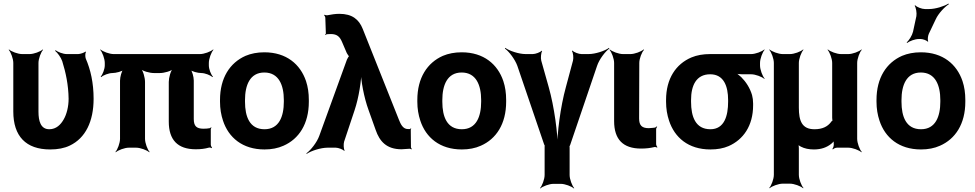

<svg xmlns="http://www.w3.org/2000/svg" viewBox="-20 -833 5497 1083"><path d="M263 10C306 10 343 3 374 -12C462 -54 508 -148 508 -276C508 -365 491 -440 464 -502C460 -512 460 -533 465 -540L462 -542C456 -536 432 -528 421 -528H357C335 -528 306 -540 293 -550L291 -546C304 -536 324 -509 331 -488C351 -424 366 -354 367 -276C367 -231 356 -188 339 -159C323 -131 298 -104 258 -104C209 -104 197 -151 197 -203V-478C197 -502 211 -539 223 -552L221 -554C208 -542 171 -528 147 -528H105C81 -528 44 -542 31 -554L29 -552C41 -539 55 -502 55 -478V-204C55 -65 126 10 263 10Z M1084 9C1113 9 1136 6 1157 0C1162 -2 1171 0 1174 3L1176 0C1173 -3 1169 -12 1169 -17V-105C1169 -108 1172 -111 1173 -113L1170 -115C1169 -114 1166 -110 1163 -110C1153 -108 1141 -107 1128 -107C1088 -107 1073 -122 1073 -162V-379C1073 -399 1064 -433 1053 -444L1050 -441C1061 -430 1095 -421 1116 -421C1136 -421 1167 -409 1178 -398L1181 -401C1170 -412 1158 -443 1158 -464V-478C1158 -502 1172 -539 1184 -552L1182 -554C1169 -542 1132 -528 1108 -528H621C597 -528 560 -542 547 -554L545 -552C557 -539 571 -502 571 -478V-464C571 -444 559 -412 548 -401L551 -398C562 -409 594 -421 614 -421C634 -421 669 -430 680 -441L677 -444C666 -433 657 -398 657 -378V-50C657 -26 643 11 631 24L633 26C646 14 683 0 707 0H748C772 0 809 14 822 26L824 24C812 11 798 -26 798 -50V-371C798 -395 787 -435 774 -447L772 -445C784 -432 824 -421 848 -421H882C906 -421 946 -432 958 -445L956 -447C943 -435 932 -395 932 -371V-147C932 -44 982 9 1084 9Z M1221 -269V-259C1221 -220 1227 -185 1238 -152C1269 -58 1347 10 1472 10C1512 10 1548 3 1579 -11C1666 -49 1722 -134 1722 -259V-269C1722 -308 1717 -343 1706 -376C1674 -470 1596 -538 1471 -538C1431 -538 1396 -531 1365 -518C1277 -479 1221 -394 1221 -269ZM1581 -269V-259C1581 -176 1554 -104 1472 -104C1388 -104 1362 -175 1362 -259V-269C1362 -351 1389 -424 1471 -424C1553 -424 1581 -352 1581 -269Z M2281 -105C2251 -105 2239 -136 2230 -158L2026 -670C2005 -723 1967 -755 1894 -755C1871 -755 1847 -751 1827 -747C1822 -746 1813 -748 1810 -750L1808 -747C1811 -745 1815 -737 1815 -732L1818 -644C1818 -642 1815 -639 1814 -638L1817 -635C1818 -636 1820 -639 1823 -640C1831 -640 1837 -641 1846 -641C1882 -641 1897 -625 1909 -597L1936 -534C1938 -530 1948 -514 1951 -514V-518C1948 -518 1939 -502 1937 -497L1781 -67C1768 -30 1732 15 1708 32L1710 35C1734 18 1789 0 1828 0H1874C1888 0 1915 10 1921 18L1924 16C1918 7 1917 -21 1921 -34L1980 -211C2004 -282 2019 -380 2019 -437L2015 -436C2015 -380 2033 -283 2059 -212L2099 -100C2121 -36 2160 9 2245 9C2263 8 2278 7 2291 6C2294 6 2299 8 2300 10L2303 7C2301 5 2298 1 2298 -2L2297 -102C2297 -104 2299 -106 2300 -107L2297 -109C2296 -108 2295 -106 2293 -106V-105Z M2334 -269V-259C2334 -220 2340 -185 2351 -152C2382 -58 2460 10 2585 10C2625 10 2661 3 2692 -11C2779 -49 2835 -134 2835 -259V-269C2835 -308 2830 -343 2819 -376C2787 -470 2709 -538 2584 -538C2544 -538 2509 -531 2478 -518C2390 -479 2334 -394 2334 -269ZM2694 -269V-259C2694 -176 2667 -104 2585 -104C2501 -104 2475 -175 2475 -259V-269C2475 -351 2502 -424 2584 -424C2666 -424 2694 -352 2694 -269Z M3075 -342 3033 -491C3029 -506 3032 -536 3038 -545L3035 -547C3028 -538 3000 -528 2985 -528H2945C2907 -528 2853 -546 2830 -563L2828 -559C2851 -543 2885 -498 2898 -462L3049 -19C3050 -18 3053 -9 3054 -9L3053 -13C3052 -13 3052 -4 3052 -3V154C3052 178 3038 215 3026 228L3028 230C3041 218 3078 204 3102 204H3143C3167 204 3204 218 3217 230L3219 228C3207 215 3193 178 3193 154V1C3193 0 3193 -9 3192 -9L3191 -5C3192 -5 3195 -14 3196 -15L3348 -462C3360 -498 3394 -543 3417 -559L3415 -563C3392 -546 3338 -528 3300 -528H3260C3245 -528 3217 -538 3209 -548L3206 -545C3213 -536 3216 -506 3212 -491L3172 -342C3141 -230 3122 -80 3123 8H3127C3126 -80 3107 -229 3075 -342Z M3596 5C3625 5 3648 2 3669 -3C3674 -5 3683 -3 3686 0L3688 -3C3685 -6 3681 -15 3681 -20V-105C3681 -110 3685 -115 3687 -118L3684 -120C3682 -118 3677 -113 3672 -113L3664 -112L3640 -110C3601 -110 3585 -125 3585 -165L3586 -478C3586 -502 3600 -539 3613 -552L3610 -554C3597 -542 3560 -528 3536 -528H3494C3470 -528 3433 -542 3420 -554L3418 -552C3430 -539 3444 -502 3444 -478V-150C3444 -47 3494 5 3596 5Z M4267 -464V-478C4267 -502 4281 -539 4293 -552L4291 -554C4278 -542 4241 -528 4217 -528H3986C3946 -528 3911 -522 3880 -509C3793 -472 3737 -390 3737 -269V-259C3737 -220 3743 -185 3754 -152C3785 -58 3862 10 3987 10C4026 10 4060 4 4090 -9C4172 -45 4228 -123 4228 -239V-249C4228 -266 4226 -282 4222 -297C4210 -337 4188 -371 4161 -398C4151 -407 4136 -420 4127 -424L4125 -420C4134 -416 4152 -414 4166 -414H4217C4241 -414 4278 -400 4291 -388L4293 -390C4281 -403 4267 -440 4267 -464ZM3986 -414C4063 -414 4087 -346 4087 -269V-259C4087 -180 4066 -104 3987 -104C3903 -104 3878 -175 3878 -259V-269C3878 -349 3906 -414 3986 -414Z M4683 -17C4683 -9 4679 3 4675 7L4678 10C4682 5 4693 0 4701 0H4765C4789 0 4826 14 4839 26L4841 24C4829 11 4815 -26 4815 -50V-478C4815 -502 4829 -539 4841 -552L4839 -554C4826 -542 4789 -528 4765 -528H4724C4700 -528 4663 -542 4650 -554L4648 -552C4660 -539 4674 -502 4674 -478V-169C4674 -166 4675 -152 4677 -151L4679 -154C4677 -155 4668 -147 4667 -144C4648 -119 4619 -104 4574 -104C4503 -104 4486 -152 4486 -226V-478C4486 -502 4500 -539 4512 -552L4510 -554C4497 -542 4460 -528 4436 -528H4395C4371 -528 4334 -542 4321 -554L4319 -552C4331 -539 4345 -502 4345 -478V153C4345 177 4331 214 4319 227L4321 229C4334 217 4371 203 4395 203H4436C4460 203 4497 217 4510 229L4512 227C4500 214 4486 177 4486 153V2C4486 -5 4485 -17 4482 -22L4479 -20C4482 -15 4491 -9 4497 -6C4518 5 4543 10 4571 10C4613 10 4644 -2 4669 -22C4676 -28 4686 -37 4688 -44L4685 -45C4682 -39 4682 -26 4683 -17Z M4924 -269V-259C4924 -220 4930 -185 4941 -152C4972 -58 5050 10 5175 10C5215 10 5251 3 5282 -11C5369 -49 5425 -134 5425 -259V-269C5425 -308 5420 -343 5409 -376C5377 -470 5299 -538 5174 -538C5134 -538 5099 -531 5068 -518C4980 -479 4924 -394 4924 -269ZM5284 -269V-259C5284 -176 5257 -104 5175 -104C5091 -104 5065 -175 5065 -259V-269C5065 -351 5092 -424 5174 -424C5256 -424 5284 -352 5284 -269ZM5149 -742 5130 -654C5125 -633 5107 -604 5094 -594L5097 -591C5110 -601 5141 -613 5163 -613H5173C5185 -613 5208 -605 5212 -598L5216 -600C5211 -607 5214 -631 5219 -642L5258 -724C5273 -757 5309 -795 5332 -809L5330 -813C5307 -798 5257 -782 5221 -782H5197C5180 -782 5151 -793 5143 -803L5139 -801C5147 -791 5152 -759 5149 -742Z"/></svg>

Font: Asimov
Style: Edge
Weight: 500
Designer: Google
Version: Version 2.000980: 2014